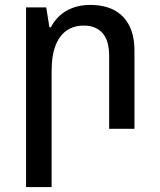

<svg xmlns="http://www.w3.org/2000/svg" viewBox="-20 -524 650 781"><path d="M86 237V-494H168L181 -413H187Q200 -439 222 -459.5Q244 -480 275.5 -492Q307 -504 347 -504Q404 -504 444 -483Q484 -462 505.5 -420.5Q527 -379 527 -317V0H424V-297Q424 -360 396.5 -390Q369 -420 321 -420Q281 -420 251.5 -400Q222 -380 206 -339Q190 -298 190 -237V237Z"/></svg>

Font: Noto Sans Armenian Medium
Style: Regular
Weight: 500
Designer: Monotype Design Team
Foundry: Monotype Imaging Inc.
Version: Version 2.007